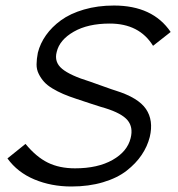

<svg xmlns="http://www.w3.org/2000/svg" viewBox="-20 -660 641 691"><path d="M519 -167Q510.3 -132.8 489.7 -102.3Q469.2 -71.8 435.8 -45.7Q402.3 -19.5 351.1 -4.2Q299.8 11.2 236.8 11.2Q164.6 11.2 103.8 -14.2Q43 -39.6 6.8 -89.8L71.8 -142.1Q110.4 -95.2 152.1 -74.7Q193.8 -54.2 250 -54.2Q332 -54.2 385.3 -84.5Q438.5 -114.7 450.2 -163.1Q460 -202.1 439 -227.3Q418 -252.4 357.9 -271Q351.1 -272.5 304.9 -287.6Q258.8 -302.7 254.9 -304.2Q228 -313 207.5 -321.8Q187 -330.6 168.5 -341.8Q149.9 -353 138.7 -365.5Q127.4 -377.9 119.4 -394Q111.3 -410.2 111.6 -428.7Q111.8 -447.3 116.2 -470.2Q124.5 -503.4 145.5 -533.2Q166.5 -563 199.7 -587.2Q232.9 -611.3 282.2 -625.7Q331.5 -640.1 390.1 -640.1Q529.8 -640.1 594.2 -544.9L530.8 -495.1Q481.4 -575.2 375 -575.2Q296.4 -575.2 245.4 -545.9Q194.3 -516.6 184.1 -473.1Q174.3 -436.5 203.4 -412.4Q232.4 -388.2 304.2 -366.2Q309.1 -364.7 348.9 -350.3Q388.7 -335.9 396 -334Q477.5 -308.6 505.4 -267.6Q533.2 -226.6 519 -167Z"/></svg>

Font: Sinkin Sans 300 Light Italic
Style: Regular
Weight: 300
Italic angle: -112°
Designer: Keith Bates
Foundry: K-Type
Version: Sinkin Sans (version 1.0)  by Keith Bates   •   © 2014   www